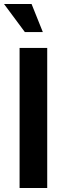

<svg xmlns="http://www.w3.org/2000/svg" viewBox="-30 -940 324 960"><path d="M67.9 0V-700.2H206.1V0ZM94.2 -779.8 -9.8 -919.9H127.9L184.1 -779.8Z"/></svg>

Font: Uncut Sans
Style: Bold
Weight: 700
Designer: Kasper Nordkvist
Foundry: UNCUT.wtf
Version: Version 1.304;Glyphs 3.2 (3246)